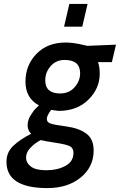

<svg xmlns="http://www.w3.org/2000/svg" viewBox="-20 -728 612 980"><path d="M222 232Q13 232 13 98Q13 49 48 16Q83 -17 139 -45Q121 -63 121 -88.5Q121 -114 135.5 -138Q150 -162 164 -176L179 -190Q110 -227 110 -311Q110 -395 166 -453Q222 -511 315 -511Q355 -511 408 -498L425 -494L572 -500L551 -411H480Q489 -388 489 -352Q489 -276 431 -219Q373 -162 279 -162L241 -167Q219 -138 219 -121Q219 -104 237.5 -97.5Q256 -91 319 -82.5Q382 -74 420 -46.5Q458 -19 458 40Q458 124 392 178Q326 232 222 232ZM355 52Q355 28 337 18.5Q319 9 262.5 0.5Q206 -8 188 -13Q160 1 136.5 25Q113 49 113 76Q113 103 137.5 122Q162 141 217 141Q272 141 313.5 119Q355 97 355 52ZM287 -251Q333 -251 361 -283Q389 -315 389 -354Q389 -422 310 -422Q266 -422 238.5 -390.5Q211 -359 211 -318Q211 -251 287 -251ZM307 -592 334 -708H427L400 -592Z"/></svg>

Font: Titillium Web SemiBold
Style: Italic
Weight: 600
Italic angle: -13°
Version: Version 1.002;PS 57.000;hotconv 1.0.70;makeotf.lib2.5.55311